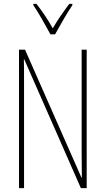

<svg xmlns="http://www.w3.org/2000/svg" viewBox="-20 -970 544 990"><path d="M240 -793H264C290 -840 324 -900 353 -943V-950H337C303 -904 278 -868 252 -824C228 -868 194 -917 168 -950H152V-943C174 -912 213 -843 240 -793ZM427 0V-714H401V-181C401 -152 402 -99 402 -54H400L109 -714H78V0H104V-548C104 -604 104 -637 103 -664H105L397 0Z"/></svg>

Font: Noto Sans Armenian ExtraCondensed Thin
Style: Regular
Weight: 100
Width: 2
Designer: Monotype Design Team
Foundry: Monotype Imaging Inc.
Version: Version 2.008